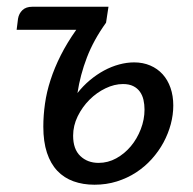

<svg xmlns="http://www.w3.org/2000/svg" viewBox="-20 -526 558 554"><path d="M264.5 -56Q291.5 -56 315.5 -69.2Q339.5 -82.5 357.5 -104Q375.5 -125.5 386.2 -153.2Q397 -181 397 -210Q397 -224.5 394 -237.8Q391 -251 383.8 -261.2Q376.5 -271.5 364.5 -277.5Q352.5 -283.5 335 -283.5Q310 -283.5 284.5 -271.2Q259 -259 238.2 -238.2Q217.5 -217.5 204.2 -190.5Q191 -163.5 191 -134.5Q191 -95.5 211.8 -75.8Q232.5 -56 264.5 -56ZM286 -460.5Q250 -410.5 230.8 -360.2Q211.5 -310 203.5 -257.5Q219.5 -278 239.2 -294.5Q259 -311 280.2 -322.5Q301.5 -334 323.8 -340Q346 -346 367 -346Q392.5 -346 413.5 -337Q434.5 -328 449.2 -311.8Q464 -295.5 472 -272.5Q480 -249.5 480 -221.5Q480 -195 472.8 -167.8Q465.5 -140.5 451.8 -115Q438 -89.5 418 -67.2Q398 -45 372.8 -28.5Q347.5 -12 317.2 -2.5Q287 7 252.5 7Q219.5 7 192.2 -2.8Q165 -12.5 145.5 -33Q126 -53.5 115.5 -85.2Q105 -117 105 -160.5Q105 -193 109.8 -226.8Q114.5 -260.5 125.8 -295.2Q137 -330 155.2 -366.2Q173.5 -402.5 200 -440H28L32 -472Q34.5 -487 44.8 -496.8Q55 -506.5 73 -506.5H293Z"/></svg>

Font: Lato 2
Style: Italic
Weight: 400
Italic angle: -7°
Designer: Lukasz Dziedzic with Adam Twardoch and Botio Nikoltchev
Foundry: tyPoland Lukasz Dziedzic
Version: Version 2.015; 2015-08-06; http://www.latofonts.com/